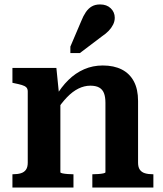

<svg xmlns="http://www.w3.org/2000/svg" viewBox="-20 -845 735 865"><path d="M36 0V-60H39Q59 -60 74 -64.5Q89 -69 97 -80.5Q105 -92 105 -112V-433Q105 -445 98.5 -451.5Q92 -458 78.5 -462Q65 -466 45 -470L36 -472V-539H234L246 -420L252 -416V-69Q252 -66 261.5 -64Q271 -62 284 -61Q297 -60 307 -60H311V0ZM671 0H396V-60H399Q410 -60 423.5 -61Q437 -62 446 -64Q455 -66 455 -69V-382Q455 -408 448.5 -425Q442 -442 427 -450.5Q412 -459 387 -459Q360 -459 333.5 -446Q307 -433 281.5 -406.5Q256 -380 230 -340L231 -410Q256 -453 288 -484.5Q320 -516 359 -533Q398 -550 443 -550Q493 -550 528.5 -532Q564 -514 583 -478.5Q602 -443 602 -390V-112Q602 -92 610 -80.5Q618 -69 633 -64.5Q648 -60 668 -60H671ZM346 -750Q355 -773 366.5 -790Q378 -807 393.5 -816Q409 -825 431 -825Q461 -825 479 -807.5Q497 -790 497 -765Q497 -749 489.5 -734Q482 -719 469.5 -706Q457 -693 439 -681L340 -606H297V-635Z"/></svg>

Font: Roboto Serif SemiBold
Style: Regular
Weight: 600
Designer: Greg Gazdowicz
Foundry: Commercial Type
Version: Version 1.008